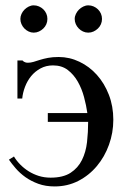

<svg xmlns="http://www.w3.org/2000/svg" viewBox="-20 -669 469 704"><path d="M395.5 -230Q395.5 -182.1 379.6 -138.2Q363.8 -94.2 335.2 -60.1Q306.6 -25.9 267.1 -5.6Q227.5 14.6 180.2 14.6Q147 14.6 120.4 4.9Q93.8 -4.9 73.2 -19.5Q52.7 -34.2 37.8 -51.5Q22.9 -68.8 12.7 -83.5L31.2 -95.2Q40.5 -79.6 54.2 -65.7Q67.9 -51.8 85 -41Q102.1 -30.3 122.3 -23.9Q142.6 -17.6 165.5 -17.6Q211.4 -17.6 238.8 -35.4Q266.1 -53.2 280.5 -82.3Q294.9 -111.3 299.1 -147.9Q303.2 -184.6 303.2 -222.2H155.3V-254.4H300.3Q296.4 -282.2 288.1 -313.2Q279.8 -344.2 265.1 -369.9Q250.5 -395.5 228.5 -412.4Q206.5 -429.2 174.3 -429.2Q148.9 -429.2 128.7 -418.2Q108.4 -407.2 94.2 -389.9Q80.1 -372.6 71.8 -350.8Q63.5 -329.1 61.5 -307.6H43.9V-447.3H62.5Q64.5 -444.8 67.4 -442.9Q69.8 -441.4 73.5 -440.2Q77.1 -439 82.5 -439Q92.3 -439 102.8 -442.1Q113.3 -445.3 126.5 -449.5Q139.6 -453.6 156.2 -456.8Q172.9 -460 195.3 -460Q234.9 -460 271.2 -442.6Q307.6 -425.3 335.2 -394.5Q362.8 -363.8 379.2 -321.5Q395.5 -279.3 395.5 -230ZM153.8 -599.6Q153.8 -589.4 149.9 -580.3Q146 -571.3 138.9 -564.5Q131.8 -557.6 122.8 -553.5Q113.8 -549.3 103.5 -549.3Q93.8 -549.3 85 -553.5Q76.2 -557.6 69.3 -564.7Q62.5 -571.8 58.6 -580.8Q54.7 -589.8 54.7 -599.6Q54.7 -608.9 58.8 -617.9Q63 -627 69.8 -633.8Q76.7 -640.6 85.4 -645Q94.2 -649.4 103.5 -649.4Q113.8 -649.4 122.8 -645.5Q131.8 -641.6 138.9 -634.8Q146 -627.9 149.9 -618.9Q153.8 -609.9 153.8 -599.6ZM354 -599.6Q354 -589.4 350.1 -580.3Q346.2 -571.3 339.1 -564.5Q332 -557.6 323 -553.5Q314 -549.3 303.7 -549.3Q293.5 -549.3 284.4 -553.5Q275.4 -557.6 268.6 -564.7Q261.7 -571.8 257.8 -580.8Q253.9 -589.8 253.9 -599.6Q253.9 -608.9 258.3 -617.9Q262.7 -627 269.5 -633.8Q276.4 -640.6 285.4 -645Q294.4 -649.4 303.7 -649.4Q314 -649.4 323 -645.5Q332 -641.6 339.1 -634.8Q346.2 -627.9 350.1 -618.9Q354 -609.9 354 -599.6Z"/></svg>

Font: Doulos SIL CyrE
Style: Regular
Weight: 400
Designer: Walt Agee, Victor Gaultney, Peter Martin, Debbi Hosken, Becca Hirsbrunner
Foundry: SIL International
Version: Version 5.000